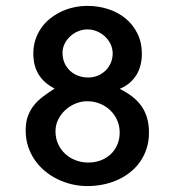

<svg xmlns="http://www.w3.org/2000/svg" viewBox="-20 -627 596 655"><path d="M388.3 -324Q407.4 -331.5 421.7 -343.8Q435.9 -356 445.4 -371.3Q454.8 -386.7 459.4 -405Q464 -423.3 464 -442.9Q464 -482.4 448.7 -512.9Q433.5 -543.5 407.9 -564.4Q382.2 -585.4 348.7 -596.1Q315.1 -606.9 278.4 -606.9Q255.2 -606.9 232.2 -602Q209.3 -597 188.9 -587.4Q168.5 -577.7 151 -563.8Q133.5 -549.8 120.8 -531.7Q108.2 -513.6 100.9 -491.8Q93.7 -470 93.7 -444.8Q93.7 -424.2 98 -406.4Q102.4 -388.7 111.4 -373.7Q120.4 -358.8 134 -346.6Q147.7 -334.4 166.4 -324.9Q145.5 -311.5 127.2 -297.9Q109 -284.2 95.8 -267.8Q82.7 -251.4 75.1 -230.7Q67.6 -210 67.6 -181.7Q67.6 -153.1 75.7 -128Q83.9 -102.8 98.3 -81.7Q112.8 -60.6 132.7 -43.9Q152.6 -27.2 176.1 -15.8Q199.5 -4.3 225.6 1.8Q251.7 7.8 278.4 7.8Q306 7.8 332 2.4Q358.1 -2.9 381.4 -13.4Q404.7 -23.9 424.2 -39.5Q443.8 -55.1 458 -75.3Q472.2 -95.6 480.2 -120.6Q488.2 -145.6 488.2 -175Q488.2 -203.2 481.4 -225.7Q474.7 -248.2 461.8 -266.1Q448.9 -283.9 430.4 -298.1Q411.8 -312.3 388.3 -324ZM364.4 -444.8Q364.4 -427.1 357.8 -412.2Q351.3 -397.2 340 -386.2Q328.7 -375.2 313.4 -368.9Q298.1 -362.6 281 -362.6Q262.9 -362.6 246.7 -368.6Q230.6 -374.6 218.8 -385.7Q207 -396.8 200.1 -412.2Q193.3 -427.6 193.3 -446.8Q193.3 -463.2 200.5 -477.7Q207.8 -492.3 219.7 -503.2Q231.5 -514.2 246.8 -520.4Q262 -526.7 278.4 -526.7Q295 -526.7 310.4 -520.3Q325.9 -513.9 337.8 -502.8Q349.8 -491.7 357.1 -476.7Q364.4 -461.7 364.4 -444.8ZM388.3 -175Q388.3 -152 380.1 -133.1Q371.9 -114.3 357.5 -100.8Q343.2 -87.3 323.6 -79.9Q304.1 -72.5 281 -72.5Q258.2 -72.5 237.9 -80.3Q217.7 -88.1 202.4 -102.2Q187.1 -116.3 178.2 -135.9Q169.3 -155.6 169.3 -179.2Q169.3 -200.3 178.4 -218.8Q187.5 -237.3 202.5 -251.3Q217.5 -265.2 236.9 -273.4Q256.3 -281.6 277.3 -281.6Q300.2 -281.6 320.3 -273.6Q340.3 -265.6 355.5 -251.3Q370.7 -237 379.5 -217.4Q388.3 -197.9 388.3 -175Z"/></svg>

Font: Saysettha
Style: Regular
Weight: 400
Designer: John M. Durdin
Foundry: Lao Script for Windows
Version: Version 2.201